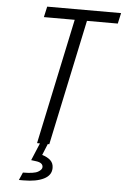

<svg xmlns="http://www.w3.org/2000/svg" viewBox="-59 -732 632 968"><g transform="rotate(5 257.0 -248.5)"><path d="M128 -636 140 -690H514L502 -636H346L211 0H149L284 -636ZM74 193 91 154Q147 154 167 142.5Q187 131 187 118Q187 95 150 91L127 88L170 -15L207 -9L180 57Q207 65 222.5 79.5Q238 94 238 118Q238 155 200 174Q162 193 98 193Z"/></g></svg>

Font: Radio Canada Condensed Light
Style: Italic
Weight: 300
Width: 3
Italic angle: -12°
Designer: Charles Daoud, Etienne Aubert Bonn, Alexandre Saumier Demers, Jacques Le Bailly
Foundry: Radio-Canada
Version: Version 2.104; ttfautohint (v1.8.4.7-5d5b);gftools[0.9.28.de